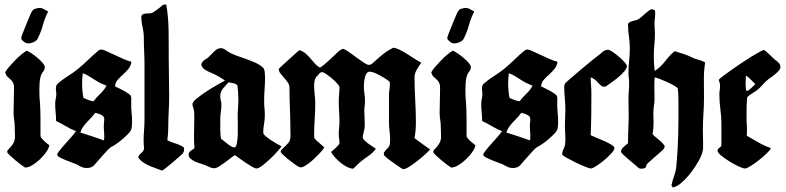

<svg xmlns="http://www.w3.org/2000/svg" viewBox="-20 -746 3474 849"><path d="M154 -711Q165 -711 174.5 -705.5Q184 -700 193 -695Q178 -666 169.5 -634.5Q161 -603 146 -574Q141 -565 128 -559.5Q115 -554 106 -554Q96 -554 87.5 -560Q79 -566 74 -574V-578Q74 -582 79 -595.5Q84 -609 91 -625.5Q98 -642 104 -657Q110 -672 113 -679Q118 -691 123.5 -699Q129 -707 143 -709Q146 -710 148.5 -710.5Q151 -711 154 -711ZM99 -522Q106 -519 119.5 -510Q133 -501 146 -490Q159 -479 168.5 -468Q178 -457 178 -450Q178 -438 170.5 -429Q163 -420 160 -409Q156 -395 155 -378.5Q154 -362 154 -347Q154 -316 157 -286Q159 -254 159 -221.5Q159 -189 159 -157Q159 -152 159 -148.5Q159 -145 160 -140Q168 -129 177.5 -120.5Q187 -112 198 -104Q196 -90 184 -73Q172 -56 156 -41Q140 -26 122.5 -15.5Q105 -5 91 -5Q86 -8 73 -17.5Q60 -27 46.5 -38.5Q33 -50 22.5 -60Q12 -70 12 -74Q12 -78 14 -82Q29 -97 36 -107.5Q43 -118 45 -128.5Q47 -139 46 -152Q45 -165 45 -187Q45 -202 42.5 -217Q40 -232 40 -247Q40 -275 41 -302Q42 -329 42 -357Q42 -373 37 -381.5Q32 -390 25 -396Q18 -402 12 -408Q6 -414 3 -426Q7 -435 19.5 -449.5Q32 -464 46.5 -479Q61 -494 75.5 -506Q90 -518 99 -522Z M430 -527Q434 -527 450 -520Q466 -513 486 -503.5Q506 -494 526.5 -485Q547 -476 561 -473Q559 -455 548 -441.5Q537 -428 523.5 -416Q510 -404 499.5 -392Q489 -380 489 -364Q506 -356 521.5 -348Q537 -340 552 -329Q561 -323 560.5 -308.5Q560 -294 560 -284Q560 -265 562 -246.5Q564 -228 564 -210Q564 -202 563.5 -193Q563 -184 561 -176Q559 -167 547.5 -155Q536 -143 522 -131Q508 -119 493.5 -109Q479 -99 470 -95Q465 -92 455 -81.5Q445 -71 433.5 -58Q422 -45 411.5 -33Q401 -21 396 -15Q384 -3 364 -3Q353 -3 344 -6.5Q335 -10 327 -15Q321 -19 305.5 -24.5Q290 -30 274 -36.5Q258 -43 245.5 -49.5Q233 -56 233 -62Q233 -67 244 -81Q255 -95 269.5 -111Q284 -127 297.5 -142.5Q311 -158 316 -166Q293 -175 272 -187.5Q251 -200 228 -211Q228 -230 226 -249Q224 -268 224 -287Q224 -298 226.5 -309Q229 -320 229 -331Q229 -337 228 -343Q227 -349 227 -355Q227 -369 236 -377Q257 -395 281 -410Q305 -425 327 -443Q349 -461 371.5 -483Q394 -505 415 -522Q420 -527 430 -527ZM346 -422Q343 -399 343 -374Q343 -344 349 -313Q360 -308 370.5 -304Q381 -300 393 -298Q407 -316 423.5 -331.5Q440 -347 451 -367Q438 -372 426.5 -377.5Q415 -383 404 -390Q390 -398 376 -407.5Q362 -417 346 -422ZM401 -247Q393 -236 383.5 -226Q374 -216 364.5 -206Q355 -196 347 -184.5Q339 -173 335 -160Q362 -152 388 -143Q414 -134 440 -125Q442 -142 440.5 -158Q439 -174 439 -191Q439 -198 440 -204.5Q441 -211 441 -219Q441 -232 427 -238.5Q413 -245 401 -247Z M715 -726Q720 -700 722.5 -670.5Q725 -641 725.5 -610.5Q726 -580 726 -550.5Q726 -521 726 -494Q726 -450 727 -408Q728 -366 728 -322Q728 -287 726 -252.5Q724 -218 724 -183Q724 -169 723 -154.5Q722 -140 720 -126Q737 -117 756 -111.5Q775 -106 792 -95Q793 -92 793.5 -89.5Q794 -87 794 -84Q794 -76 789 -68Q786 -65 772 -52.5Q758 -40 742 -26.5Q726 -13 712.5 -2.5Q699 8 697 8Q694 8 690 6Q678 1 663.5 -4Q649 -9 635 -15.5Q621 -22 609.5 -30.5Q598 -39 591 -51Q595 -62 606 -70.5Q617 -79 617 -92Q616 -100 615.5 -107Q615 -114 615 -122Q615 -146 617 -170Q619 -194 619 -219V-458Q619 -484 617.5 -516.5Q616 -549 616 -577Q616 -602 610.5 -625.5Q605 -649 605 -674Q608 -682 614.5 -684Q621 -686 628 -686.5Q635 -687 642.5 -687Q650 -687 655 -690Q675 -703 684 -710.5Q693 -718 697 -721.5Q701 -725 703.5 -725.5Q706 -726 715 -726Z M957 -533Q965 -533 971.5 -529Q978 -525 985 -520Q1001 -509 1022 -501.5Q1043 -494 1065.5 -486Q1088 -478 1108.5 -469Q1129 -460 1143 -447Q1149 -441 1150.5 -427.5Q1152 -414 1152 -406Q1152 -374 1150 -351.5Q1148 -329 1148 -297Q1148 -282 1149.5 -267Q1151 -252 1151 -237Q1151 -217 1147.5 -198Q1144 -179 1144 -160Q1144 -153 1154.5 -144Q1165 -135 1178.5 -126Q1192 -117 1205.5 -109.5Q1219 -102 1225 -99Q1220 -91 1205.5 -75Q1191 -59 1173.5 -42.5Q1156 -26 1139.5 -13.5Q1123 -1 1115 -1Q1108 -1 1095 -8.5Q1082 -16 1067 -26Q1052 -36 1039 -45.5Q1026 -55 1019 -60Q1010 -55 998 -45.5Q986 -36 973 -26.5Q960 -17 948 -9.5Q936 -2 927 -2Q917 -2 907 -7Q897 -12 887 -16Q880 -19 867.5 -22.5Q855 -26 843 -31.5Q831 -37 822.5 -44.5Q814 -52 814 -61Q814 -72 823 -78.5Q832 -85 840 -91Q837 -122 838 -152.5Q839 -183 839 -213Q839 -225 839 -237Q839 -249 837 -261Q836 -267 833.5 -273Q831 -279 831 -285Q831 -295 850 -310.5Q869 -326 893.5 -342Q918 -358 942 -371.5Q966 -385 975 -390Q959 -401 943 -410Q927 -419 909 -426Q896 -431 884 -439.5Q872 -448 870 -462Q875 -476 887.5 -483Q900 -490 909 -500Q918 -510 930.5 -521.5Q943 -533 957 -533ZM991 -382Q977 -368 965.5 -354Q954 -340 954 -319Q954 -310 956.5 -301.5Q959 -293 959 -284Q959 -267 956.5 -251Q954 -235 954 -218Q954 -210 954 -198Q954 -186 954 -174Q954 -162 955 -150.5Q956 -139 958 -132Q962 -129 970 -122.5Q978 -116 986.5 -109.5Q995 -103 1003 -98.5Q1011 -94 1016 -94Q1024 -94 1027.5 -112.5Q1031 -131 1031.5 -154Q1032 -177 1031.5 -199Q1031 -221 1031 -228Q1031 -248 1032.5 -267Q1034 -286 1034 -306Q1034 -322 1033 -337.5Q1032 -353 1030 -368Q1023 -376 1012 -378Q1001 -380 991 -382Z M1719 -535Q1731 -534 1747 -526Q1763 -518 1780 -507.5Q1797 -497 1813.5 -486Q1830 -475 1843 -469Q1834 -457 1823.5 -439Q1813 -421 1813 -406Q1813 -358 1816 -304.5Q1819 -251 1819 -203Q1819 -168 1813 -135Q1830 -122 1847.5 -109.5Q1865 -97 1882 -85Q1875 -77 1859 -62.5Q1843 -48 1825 -34Q1807 -20 1790 -9Q1773 2 1763 2Q1761 2 1751.5 -4Q1742 -10 1731 -18Q1720 -26 1709.5 -33.5Q1699 -41 1695 -44Q1690 -49 1683.5 -54Q1677 -59 1677 -67Q1677 -68 1677.5 -69Q1678 -70 1678 -72Q1685 -82 1690 -86.5Q1695 -91 1698.5 -95.5Q1702 -100 1703.5 -107Q1705 -114 1705 -129Q1705 -148 1702.5 -167Q1700 -186 1700 -206V-326Q1700 -338 1702 -349.5Q1704 -361 1704 -373Q1704 -380 1703 -384Q1697 -390 1685.5 -397.5Q1674 -405 1661 -412Q1648 -419 1636 -424Q1624 -429 1615 -429Q1606 -429 1601 -421.5Q1596 -414 1593.5 -403.5Q1591 -393 1590 -382Q1589 -371 1589 -364Q1589 -347 1591.5 -331.5Q1594 -316 1594 -299Q1594 -288 1592.5 -278Q1591 -268 1591 -257Q1591 -243 1592 -225.5Q1593 -208 1593 -194Q1593 -178 1588.5 -162.5Q1584 -147 1584 -139Q1584 -133 1591.5 -125.5Q1599 -118 1608.5 -111Q1618 -104 1627.5 -98Q1637 -92 1642 -88Q1628 -69 1608.5 -56Q1589 -43 1571 -28Q1563 -21 1556 -13.5Q1549 -6 1541 0Q1528 -1 1513.5 -8.5Q1499 -16 1485.5 -27Q1472 -38 1461 -50.5Q1450 -63 1444 -74Q1447 -77 1453 -82Q1459 -87 1465.5 -93Q1472 -99 1476.5 -104.5Q1481 -110 1481 -114Q1481 -124 1479.5 -133Q1478 -142 1478 -152Q1478 -166 1479.5 -180.5Q1481 -195 1481 -209Q1481 -229 1479.5 -253Q1478 -277 1478 -297Q1478 -313 1479.5 -329Q1481 -345 1481 -361Q1481 -366 1471 -377Q1461 -388 1448 -399Q1435 -410 1422.5 -418.5Q1410 -427 1405 -427Q1399 -427 1394 -423Q1389 -419 1387 -414Q1376 -406 1372.5 -394Q1369 -382 1369 -368Q1369 -348 1371.5 -327.5Q1374 -307 1374 -287Q1374 -255 1371.5 -219Q1369 -183 1369 -151Q1369 -140 1370 -135Q1380 -123 1391.5 -114Q1403 -105 1414 -94Q1409 -85 1395.5 -70.5Q1382 -56 1366.5 -41.5Q1351 -27 1335 -16.5Q1319 -6 1310 -6Q1303 -6 1288.5 -16Q1274 -26 1259 -38Q1244 -50 1232.5 -61Q1221 -72 1221 -74Q1221 -80 1227 -86Q1233 -92 1240.5 -99Q1248 -106 1255 -114Q1262 -122 1263 -132Q1265 -142 1264.5 -152.5Q1264 -163 1264 -173Q1264 -218 1262 -266Q1260 -314 1260 -359Q1260 -371 1252.5 -381.5Q1245 -392 1236.5 -401.5Q1228 -411 1220.5 -420.5Q1213 -430 1213 -439V-442Q1216 -445 1230 -458Q1244 -471 1260 -485.5Q1276 -500 1289 -511.5Q1302 -523 1304 -524Q1319 -520 1330.5 -510Q1342 -500 1352 -488.5Q1362 -477 1372 -465.5Q1382 -454 1395 -447Q1401 -450 1412.5 -459.5Q1424 -469 1436.5 -480.5Q1449 -492 1460.5 -503Q1472 -514 1477 -519Q1482 -522 1487 -526Q1492 -530 1499 -530Q1509 -526 1525 -514.5Q1541 -503 1558 -490.5Q1575 -478 1589.5 -468.5Q1604 -459 1611 -459Q1618 -459 1623.5 -463Q1629 -467 1634 -472Q1654 -491 1674.5 -507Q1695 -523 1719 -535Z M2038 -711Q2049 -711 2058.5 -705.5Q2068 -700 2077 -695Q2062 -666 2053.5 -634.5Q2045 -603 2030 -574Q2025 -565 2012 -559.5Q1999 -554 1990 -554Q1980 -554 1971.5 -560Q1963 -566 1958 -574V-578Q1958 -582 1963 -595.5Q1968 -609 1975 -625.5Q1982 -642 1988 -657Q1994 -672 1997 -679Q2002 -691 2007.5 -699Q2013 -707 2027 -709Q2030 -710 2032.5 -710.5Q2035 -711 2038 -711ZM1983 -522Q1990 -519 2003.5 -510Q2017 -501 2030 -490Q2043 -479 2052.5 -468Q2062 -457 2062 -450Q2062 -438 2054.5 -429Q2047 -420 2044 -409Q2040 -395 2039 -378.5Q2038 -362 2038 -347Q2038 -316 2041 -286Q2043 -254 2043 -221.5Q2043 -189 2043 -157Q2043 -152 2043 -148.5Q2043 -145 2044 -140Q2052 -129 2061.5 -120.5Q2071 -112 2082 -104Q2080 -90 2068 -73Q2056 -56 2040 -41Q2024 -26 2006.5 -15.5Q1989 -5 1975 -5Q1970 -8 1957 -17.5Q1944 -27 1930.5 -38.5Q1917 -50 1906.5 -60Q1896 -70 1896 -74Q1896 -78 1898 -82Q1913 -97 1920 -107.5Q1927 -118 1929 -128.5Q1931 -139 1930 -152Q1929 -165 1929 -187Q1929 -202 1926.5 -217Q1924 -232 1924 -247Q1924 -275 1925 -302Q1926 -329 1926 -357Q1926 -373 1921 -381.5Q1916 -390 1909 -396Q1902 -402 1896 -408Q1890 -414 1887 -426Q1891 -435 1903.5 -449.5Q1916 -464 1930.5 -479Q1945 -494 1959.5 -506Q1974 -518 1983 -522Z M2314 -527Q2318 -527 2334 -520Q2350 -513 2370 -503.5Q2390 -494 2410.5 -485Q2431 -476 2445 -473Q2443 -455 2432 -441.5Q2421 -428 2407.5 -416Q2394 -404 2383.5 -392Q2373 -380 2373 -364Q2390 -356 2405.5 -348Q2421 -340 2436 -329Q2445 -323 2444.5 -308.5Q2444 -294 2444 -284Q2444 -265 2446 -246.5Q2448 -228 2448 -210Q2448 -202 2447.5 -193Q2447 -184 2445 -176Q2443 -167 2431.5 -155Q2420 -143 2406 -131Q2392 -119 2377.5 -109Q2363 -99 2354 -95Q2349 -92 2339 -81.5Q2329 -71 2317.5 -58Q2306 -45 2295.5 -33Q2285 -21 2280 -15Q2268 -3 2248 -3Q2237 -3 2228 -6.5Q2219 -10 2211 -15Q2205 -19 2189.5 -24.5Q2174 -30 2158 -36.5Q2142 -43 2129.5 -49.5Q2117 -56 2117 -62Q2117 -67 2128 -81Q2139 -95 2153.5 -111Q2168 -127 2181.5 -142.5Q2195 -158 2200 -166Q2177 -175 2156 -187.5Q2135 -200 2112 -211Q2112 -230 2110 -249Q2108 -268 2108 -287Q2108 -298 2110.5 -309Q2113 -320 2113 -331Q2113 -337 2112 -343Q2111 -349 2111 -355Q2111 -369 2120 -377Q2141 -395 2165 -410Q2189 -425 2211 -443Q2233 -461 2255.5 -483Q2278 -505 2299 -522Q2304 -527 2314 -527ZM2230 -422Q2227 -399 2227 -374Q2227 -344 2233 -313Q2244 -308 2254.5 -304Q2265 -300 2277 -298Q2291 -316 2307.5 -331.5Q2324 -347 2335 -367Q2322 -372 2310.5 -377.5Q2299 -383 2288 -390Q2274 -398 2260 -407.5Q2246 -417 2230 -422ZM2285 -247Q2277 -236 2267.5 -226Q2258 -216 2248.5 -206Q2239 -196 2231 -184.5Q2223 -173 2219 -160Q2246 -152 2272 -143Q2298 -134 2324 -125Q2326 -142 2324.5 -158Q2323 -174 2323 -191Q2323 -198 2324 -204.5Q2325 -211 2325 -219Q2325 -232 2311 -238.5Q2297 -245 2285 -247Z M2669 -526Q2675 -526 2689 -516.5Q2703 -507 2717 -495Q2731 -483 2741.5 -471Q2752 -459 2752 -454Q2752 -444 2740.5 -430.5Q2729 -417 2713.5 -404Q2698 -391 2682 -380Q2666 -369 2658 -363H2644Q2630 -373 2619.5 -385.5Q2609 -398 2592 -404Q2592 -386 2593.5 -368.5Q2595 -351 2595 -333Q2595 -287 2594.5 -240.5Q2594 -194 2592 -148Q2598 -145 2615 -138Q2632 -131 2650.5 -123Q2669 -115 2683 -106.5Q2697 -98 2697 -91Q2697 -83 2683.5 -68Q2670 -53 2652 -38Q2634 -23 2617 -12Q2600 -1 2593 -1Q2587 -1 2567 -9Q2547 -17 2525.5 -27.5Q2504 -38 2486 -48Q2468 -58 2466 -63Q2466 -76 2472 -87Q2478 -98 2479 -110Q2481 -130 2479.5 -151.5Q2478 -173 2478 -193Q2478 -210 2479 -226Q2480 -242 2480 -259Q2480 -285 2477.5 -311.5Q2475 -338 2475 -364Q2475 -372 2479 -377Q2482 -381 2502 -398.5Q2522 -416 2547 -437Q2572 -458 2594 -476Q2616 -494 2622 -498Q2633 -506 2644 -516Q2655 -526 2669 -526Z M2863 -705Q2867 -705 2875 -701Q2877 -696 2877 -692Q2877 -688 2877 -683Q2877 -672 2875.5 -662.5Q2874 -653 2874 -642Q2874 -631 2875 -621Q2876 -611 2876 -600Q2876 -574 2873.5 -548.5Q2871 -523 2871 -497Q2871 -480 2872 -464.5Q2873 -449 2875 -432Q2900 -448 2920 -474Q2940 -500 2963 -520Q2983 -514 3002.5 -507.5Q3022 -501 3040 -492Q3054 -485 3069 -481.5Q3084 -478 3098 -470Q3092 -431 3092.5 -392.5Q3093 -354 3093 -314Q3093 -279 3090.5 -243Q3088 -207 3088 -171Q3088 -157 3088.5 -142Q3089 -127 3089 -113Q3089 -105 3089 -95Q3089 -85 3087 -77Q3083 -59 3068.5 -33Q3054 -7 3035 17.5Q3016 42 2994.5 61Q2973 80 2955 83L2949 74Q2954 51 2961.5 30Q2969 9 2971 -14Q2974 -45 2976 -80Q2978 -115 2979 -151Q2980 -187 2980 -222Q2980 -257 2980 -289Q2980 -306 2979.5 -322Q2979 -338 2977 -355Q2974 -360 2960 -368Q2946 -376 2929.5 -383.5Q2913 -391 2897 -397Q2881 -403 2875 -404Q2873 -383 2873.5 -362Q2874 -341 2874 -320Q2874 -310 2874 -301Q2874 -292 2872 -283Q2868 -253 2869.5 -222.5Q2871 -192 2867 -162L2865 -156Q2866 -151 2872.5 -145.5Q2879 -140 2886.5 -133.5Q2894 -127 2902 -120.5Q2910 -114 2914 -107Q2919 -104 2919 -98Q2919 -90 2906 -78.5Q2893 -67 2878 -54Q2863 -41 2850 -29.5Q2837 -18 2837 -11Q2837 -5 2830 -2.5Q2823 0 2816 0Q2808 0 2804 -3Q2800 -6 2795 -11Q2791 -15 2779.5 -24.5Q2768 -34 2756 -44Q2744 -54 2735 -63Q2726 -72 2726 -76Q2726 -86 2738 -96.5Q2750 -107 2757 -113Q2757 -145 2758.5 -177.5Q2760 -210 2760 -242Q2760 -257 2759.5 -272Q2759 -287 2759 -302Q2759 -322 2760.5 -342Q2762 -362 2762 -382Q2762 -392 2760.5 -402Q2759 -412 2759 -422Q2759 -450 2762 -477.5Q2765 -505 2765 -533Q2765 -559 2761 -585.5Q2757 -612 2757 -638Q2757 -643 2762.5 -646.5Q2768 -650 2775.5 -652.5Q2783 -655 2790.5 -656.5Q2798 -658 2801 -660Q2807 -663 2815.5 -670.5Q2824 -678 2832.5 -685.5Q2841 -693 2849 -699Q2857 -705 2863 -705Z M3358 -525Q3360 -525 3367 -519Q3374 -513 3382 -505.5Q3390 -498 3397.5 -490.5Q3405 -483 3408 -481Q3416 -476 3423.5 -468Q3431 -460 3431 -450Q3431 -442 3424.5 -434.5Q3418 -427 3409.5 -419.5Q3401 -412 3392 -406Q3383 -400 3378 -396Q3364 -385 3352 -371Q3340 -357 3326 -346Q3315 -338 3304 -331.5Q3293 -325 3284 -316Q3282 -296 3281.5 -274.5Q3281 -253 3281 -233Q3281 -211 3282.5 -189.5Q3284 -168 3282 -146Q3308 -131 3334 -116Q3360 -101 3389 -91Q3386 -83 3370.5 -68Q3355 -53 3336 -38Q3317 -23 3299.5 -12Q3282 -1 3274 -1Q3266 -1 3246.5 -10Q3227 -19 3206 -32Q3185 -45 3169 -58Q3153 -71 3153 -79Q3153 -86 3158.5 -90.5Q3164 -95 3169 -99Q3170 -103 3170 -107Q3170 -111 3170 -115V-198Q3170 -230 3165.5 -262.5Q3161 -295 3161 -328Q3161 -338 3162.5 -347.5Q3164 -357 3164 -367Q3164 -374 3162 -380.5Q3160 -387 3158 -393Q3162 -398 3177.5 -410Q3193 -422 3214 -436.5Q3235 -451 3258.5 -467Q3282 -483 3302.5 -495.5Q3323 -508 3338.5 -516.5Q3354 -525 3358 -525ZM3279 -412Q3278 -404 3277.5 -395.5Q3277 -387 3277 -379Q3277 -371 3277.5 -362.5Q3278 -354 3279 -346L3287 -344Q3296 -351 3304 -358.5Q3312 -366 3320 -374Q3310 -384 3300 -394Q3290 -404 3279 -412Z"/></svg>

Font: Hand Textur
Style: Regular
Weight: 400
Designer: F. H. Ehmcke um 1935
Foundry: Peter Wiegel
Version: Version 1.000